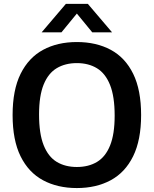

<svg xmlns="http://www.w3.org/2000/svg" viewBox="-20 -968 800 998"><path d="M379.5 9.5Q279 9.5 203.8 -31Q128.5 -71.5 87 -155.5Q45.5 -239.5 45.5 -370Q45.5 -500.5 87.2 -584.5Q129 -668.5 204 -709Q279 -749.5 379.5 -749.5Q480.5 -749.5 555.8 -709Q631 -668.5 672.2 -584.5Q713.5 -500.5 713.5 -370Q713.5 -240 672 -155.8Q630.5 -71.5 555.2 -31Q480 9.5 379.5 9.5ZM379.5 -100Q440.5 -100 484.5 -126.5Q528.5 -153 552.2 -211.8Q576 -270.5 576 -367Q576 -466.5 552 -526.5Q528 -586.5 484 -613.2Q440 -640 379.5 -640Q319.5 -640 275.2 -613.8Q231 -587.5 207 -528.8Q183 -470 183 -373Q183 -273 207 -213Q231 -153 275 -126.5Q319 -100 379.5 -100ZM196.5 -800 322.5 -948H436.5L562.5 -800H459.5L379.5 -897.5L299.5 -800Z"/></svg>

Font: Encode Sans SmBold
Style: Regular
Weight: 600
Designer: Multiple Designers
Foundry: Impallari Type
Version: Version 3.002; ttfautohint (v1.8.3) -l 8 -r 50 -G 200 -x 14 